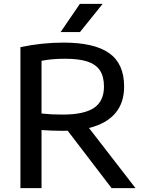

<svg xmlns="http://www.w3.org/2000/svg" viewBox="-20 -967 742 987"><path d="M553.5 0 328 -295Q319 -294.5 299.5 -294.5Q250.5 -294.5 193.5 -298.5V0H85V-724.5Q194 -748 306.5 -748Q464.5 -748 541.2 -693.8Q618 -639.5 618 -523Q618.5 -438.5 572.5 -384.8Q526.5 -331 437.5 -309L676.5 0ZM193.5 -383.5Q223.5 -380.5 246.8 -379.2Q270 -378 302.5 -378Q413 -378 463.8 -412.8Q514.5 -447.5 514.5 -522Q514.5 -574 493.5 -605.2Q472.5 -636.5 429 -650.8Q385.5 -665 315 -665Q279.5 -665 251.2 -662.5Q223 -660 193.5 -654.5ZM291.5 -802 390.5 -947H507.5L391 -802Z"/></svg>

Font: Encode Sans Semi Expanded Medium
Style: Regular
Weight: 500
Width: 6
Designer: Multiple Designers
Foundry: Impallari Type
Version: Version 2.000